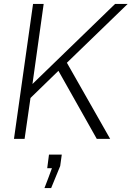

<svg xmlns="http://www.w3.org/2000/svg" viewBox="-20 -706 669 976"><path d="M148 -686 51 0H105L135 -208L277 -346L472 0H540L320 -387L629 -686H565L145 -279L202 -686ZM206 250H240L286 138L294 80H229L220 149H244C244 149 207 250 206 250Z"/></svg>

Font: Chivo Light
Style: Italic
Weight: 300
Italic angle: -8°
Designer: Hector Gatti
Foundry: Omnibus-Type
Version: Version 1.003;PS 001.003;hotconv 1.0.70;makeotf.lib2.5.58329